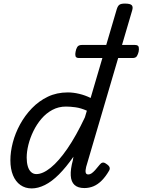

<svg xmlns="http://www.w3.org/2000/svg" viewBox="-20 -1035 796 1072"><path d="M157 17Q121 17 94 -2Q67 -21 52.5 -56.5Q38 -92 38 -140Q38 -187 51.5 -239Q65 -291 92 -340.5Q119 -390 158 -430.5Q197 -471 247 -495Q297 -519 359 -519Q389 -519 422.5 -511Q456 -503 486 -488L632 -984Q638 -1003 647.5 -1009Q657 -1015 677 -1015Q707 -1015 715.5 -1006Q724 -997 718 -977L461 -103Q456 -82 458.5 -71.5Q461 -61 473 -61Q482 -61 491 -67Q500 -73 511 -85Q522 -97 537 -116Q544 -125 552.5 -127Q561 -129 572 -121Q588 -111 591.5 -101.5Q595 -92 589 -82Q570 -49 548 -27Q526 -5 502 5Q478 15 451 15Q415 15 396 -2.5Q377 -20 375 -55Q373 -90 387 -141Q388 -146 388.5 -151Q389 -156 390 -160Q349 -101 309 -61Q269 -21 230.5 -2Q192 17 157 17ZM129 -155Q129 -128 135 -107Q141 -86 153.5 -74.5Q166 -63 183 -63Q219 -63 263.5 -99Q308 -135 356.5 -205.5Q405 -276 454 -380L465 -417Q431 -432 401.5 -436Q372 -440 348 -440Q307 -440 272.5 -421.5Q238 -403 211.5 -372Q185 -341 166.5 -303Q148 -265 138.5 -226.5Q129 -188 129 -155ZM422 -711Q404 -711 401.5 -722Q399 -733 402 -746Q404 -760 411 -772Q418 -784 437 -784H733Q752 -784 754.5 -772Q757 -760 754 -746Q751 -733 744.5 -722Q738 -711 720 -711Z"/></svg>

Font: Playwrite AU QLD
Style: Regular
Weight: 400
Designer: Veronika Burian, José Scaglione
Foundry: TypeTogether
Version: Version 1.002